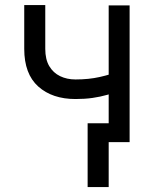

<svg xmlns="http://www.w3.org/2000/svg" viewBox="-20 -567 614 766"><path d="M497.1 -545.4V0H413.6V-545.4ZM464.4 -285.6V-207.5Q436 -196.8 408 -188.7Q379.9 -180.7 349.1 -176.3Q318.4 -171.9 281.2 -171.9Q188.5 -171.9 132.6 -221.9Q76.7 -272 76.7 -372.1V-546.9H160.6V-372.1Q160.6 -330.1 176.5 -303.2Q192.4 -276.4 219.7 -263.2Q247.1 -250 281.2 -250Q334.5 -250 377.7 -259.8Q420.9 -269.5 464.4 -285.6ZM413.6 -75.2V179.2H329.6V-75.2Z"/></svg>

Font: Sahel VF Regular
Style: Regular
Weight: 400
Foundry: Saber Rastikerdar (saber.rastikerdar@gmail.com)
Version: Version 3.4.0